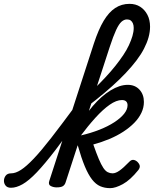

<svg xmlns="http://www.w3.org/2000/svg" viewBox="-210 -959 800 998"><path d="M-153 17Q-172 17 -181 5.5Q-190 -6 -189.5 -20.5Q-189 -35 -180 -46.5Q-171 -58 -152 -58Q-129 -58 -101 -76Q-73 -94 -34.5 -134.5Q4 -175 56 -242Q108 -309 179 -405Q190 -421 203.5 -417.5Q217 -414 222 -399.5Q227 -385 215 -368Q137 -256 80 -181.5Q23 -107 -18.5 -63.5Q-60 -20 -92.5 -1.5Q-125 17 -153 17ZM84 15Q68 15 54 8Q40 1 46 -18L278 -733Q302 -806 329 -851Q356 -896 389 -917.5Q422 -939 463 -939Q495 -939 518.5 -924Q542 -909 556 -882.5Q570 -856 570 -820Q570 -793 562 -764.5Q554 -736 538.5 -706Q523 -676 499.5 -645Q476 -614 444.5 -580.5Q413 -547 374 -512Q335 -477 288 -439.5Q241 -402 187 -363L207 -430Q244 -463 277 -495Q310 -527 338.5 -557.5Q367 -588 390 -617Q413 -646 431 -673Q449 -700 460.5 -725Q472 -750 478.5 -772Q485 -794 485 -814Q485 -827 481 -837Q477 -847 469.5 -852.5Q462 -858 450 -858Q435 -858 421.5 -846Q408 -834 393.5 -803Q379 -772 360 -714L131 -11Q127 2 117 8.5Q107 15 84 15ZM363 19Q334 19 311 9Q288 -1 268.5 -26Q249 -51 231 -94Q213 -137 194 -204L191 -203L210 -255Q262 -267 306.5 -284.5Q351 -302 384 -323.5Q417 -345 435 -367.5Q453 -390 453 -412Q453 -425 445.5 -432Q438 -439 424 -439Q395 -439 360 -414.5Q325 -390 286 -347Q247 -304 206 -249L191 -285Q227 -355 272 -407.5Q317 -460 364.5 -489Q412 -518 454 -518Q492 -518 515 -493Q538 -468 538 -429Q538 -400 525 -372.5Q512 -345 488 -320.5Q464 -296 431 -274.5Q398 -253 358.5 -236.5Q319 -220 275 -208Q291 -162 303.5 -132.5Q316 -103 327 -86.5Q338 -70 350 -64Q362 -58 375 -58Q391 -58 411 -72Q431 -86 461 -117Q472 -129 483 -128Q494 -127 504 -118Q515 -107 516.5 -97Q518 -87 509 -75Q467 -23 428.5 -2Q390 19 363 19Z"/></svg>

Font: Playwrite DE LA
Style: Regular
Weight: 400
Designer: Veronika Burian, José Scaglione
Foundry: TypeTogether
Version: Version 1.002